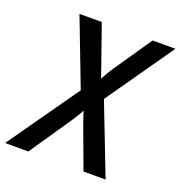

<svg xmlns="http://www.w3.org/2000/svg" viewBox="-141 -842 899 955"><g transform="rotate(20 308.0 -365.0)"><path d="M-10 0 254 -375 118 -730H236L306 -531Q312 -512 319 -493Q326 -474 329 -464Q335 -474 345.5 -493Q356 -512 369 -531L505 -730H626L377 -374L522 0H405L325 -216Q318 -235 311.5 -254.5Q305 -274 303 -285Q296 -274 284.5 -254.5Q273 -235 261 -217L113 0Z"/></g></svg>

Font: NKDuy Mono SemiBold
Style: Italic
Weight: 600
Italic angle: -9°
Monospace: yes
Designer: NKDuy
Foundry: NKDuy
Version: Version 2.251; ttfautohint (v1.8.4.7-5d5b)